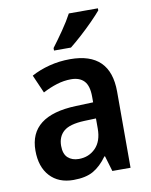

<svg xmlns="http://www.w3.org/2000/svg" viewBox="-86 -830 709 904"><g transform="rotate(-10 268.0 -378.0)"><path d="M274 -553Q466 -553 466 -364V0H379L357 -74H354Q323 -31 287 -10.5Q251 10 192 10Q121 10 80 -34.5Q39 -79 39 -157Q39 -323 263 -331L346 -334V-361Q346 -413 324.5 -436Q303 -459 262 -459Q228 -459 194 -448.5Q160 -438 126 -420L88 -507Q126 -528 174 -540.5Q222 -553 274 -553ZM289 -255Q219 -252 190.5 -227Q162 -202 162 -158Q162 -119 182 -101Q202 -83 234 -83Q282 -83 314 -115.5Q346 -148 346 -209V-257ZM445 -756Q429 -737 401.5 -709Q374 -681 343 -653Q312 -625 288 -606H207V-618Q232 -651 260 -691.5Q288 -732 306 -766H445Z"/></g></svg>

Font: Noto Sans SemiCondensed SemiBold
Style: Regular
Weight: 600
Width: 4
Designer: Monotype Design Team
Foundry: Monotype Imaging Inc.
Version: Version 2.013; ttfautohint (v1.8.4.7-5d5b)